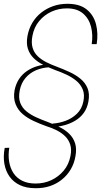

<svg xmlns="http://www.w3.org/2000/svg" viewBox="-24 -740 554 1001"><path d="M247.1 -77.1 250 -95.7Q284.7 -97.7 318.6 -110.4Q352.5 -123 377.4 -147.5Q402.3 -171.9 410.2 -209Q418.5 -246.1 407.5 -273.2Q396.5 -300.3 373.5 -319.1Q350.6 -337.9 321 -351.6Q291.5 -365.2 263.2 -375Q231 -387.2 201.7 -401.9Q172.4 -416.5 151.9 -436.5Q131.3 -456.5 121.8 -484.6Q112.3 -512.7 119.1 -551.8Q126 -589.8 144.5 -621.1Q163.1 -652.3 191.2 -674.3Q219.2 -696.3 253.7 -708.3Q288.1 -720.2 327.6 -720.2Q391.6 -720.2 428 -690.7Q464.4 -661.1 476.6 -613.3Q488.8 -565.4 480 -509.8H454.1Q461.4 -556.6 450.9 -599.4Q440.4 -642.1 409.7 -668.9Q378.9 -695.8 327.1 -696.3Q282.7 -696.8 244.6 -679.4Q206.5 -662.1 179.9 -629.9Q153.3 -597.7 145 -552.7Q138.2 -517.6 145.8 -491.7Q153.3 -465.8 172.1 -447.5Q190.9 -429.2 217.5 -415.8Q244.1 -402.3 273.9 -391.6Q306.2 -379.4 338.1 -364.7Q370.1 -350.1 395 -329.8Q419.9 -309.6 432.1 -280.8Q444.3 -252 437 -210.9Q430.7 -176.3 413.1 -151.9Q395.5 -127.4 368.9 -111.3Q342.3 -95.2 310.8 -86.9Q279.3 -78.6 247.1 -77.1ZM234.4 -405.8 231.4 -389.2Q194.8 -387.2 162.8 -373.3Q130.9 -359.4 108.9 -333.5Q86.9 -307.6 79.1 -270Q71.3 -231 81.5 -204.1Q91.8 -177.2 114.3 -159.2Q136.7 -141.1 166 -127.9Q195.3 -114.7 225.1 -104Q257.3 -91.8 286.9 -77.1Q316.4 -62.5 337.2 -42.2Q357.9 -22 367.2 6.1Q376.5 34.2 369.6 73.2Q363.3 111.8 344.7 143.1Q326.2 174.3 298.3 196.5Q270.5 218.8 236.1 230.2Q201.7 241.7 161.1 241.2Q113.8 241.2 80.1 225.3Q46.4 209.5 25.9 180.7Q5.4 151.9 -1.2 113.8Q-7.8 75.7 0.5 31.2L24.4 30.3Q18.1 68.8 23.7 102.8Q29.3 136.7 46.1 162.4Q63 188 91.8 202.4Q120.6 216.8 161.6 216.8Q206.1 216.8 243.7 199.2Q281.2 181.6 307.9 149.9Q334.5 118.2 343.3 73.7Q350.1 39.6 342.3 14.4Q334.5 -10.7 316.4 -28.8Q298.3 -46.9 272.7 -60.1Q247.1 -73.2 216.8 -82.5Q183.6 -94.2 151.1 -109.4Q118.7 -124.5 94.2 -145.3Q69.8 -166 57.4 -196.8Q44.9 -227.5 51.8 -268.6Q58.6 -302.7 75.2 -327.9Q91.8 -353 116.7 -369.9Q141.6 -386.7 171.6 -395.5Q201.7 -404.3 234.4 -405.8Z"/></svg>

Font: Roboto Condensed Thin
Style: Italic
Weight: 250
Italic angle: -12°
Designer: Christian Robertson
Foundry: Google
Version: Version 3.008; 2023